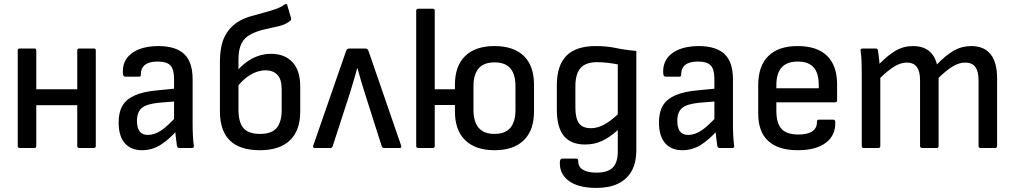

<svg xmlns="http://www.w3.org/2000/svg" viewBox="-20 -726 4981 942"><path d="M369 0Q359 0 359 -10V-479Q359 -488 369 -488H441Q450 -488 450 -479V-10Q450 0 441 0ZM77 0Q67 0 67 -10V-479Q67 -488 77 -488H149Q158 -488 158 -479V-10Q158 0 149 0ZM145 -210V-288H375V-210Z M859 0Q850 0 848 -12Q846 -24 843 -49.5Q840 -75 839 -97L834 -128V-338Q834 -386 816 -405Q798 -424 753 -424Q671 -424 671 -360Q672 -350 663 -350H594Q584 -350 583 -366Q579 -428 625 -463.5Q671 -499 756 -500Q842 -500 883.5 -461Q925 -422 925 -338V-121Q925 -87 926.5 -59.5Q928 -32 931 -11Q933 0 922 0ZM677 11Q622 11 592 -24Q562 -59 562 -125Q562 -175 581 -207.5Q600 -240 642.5 -258.5Q685 -277 754 -283L847 -292V-229L760 -222Q699 -216 675.5 -196Q652 -176 652 -133Q652 -99 665 -81.5Q678 -64 706 -64Q737 -64 770 -85.5Q803 -107 851 -161L854 -92Q806 -38 765 -13.5Q724 11 677 11Z M1255 11Q1157 11 1108 -36.5Q1059 -84 1059 -180V-418Q1059 -504 1084.5 -551Q1110 -598 1156 -624Q1182 -638 1211.5 -646.5Q1241 -655 1271 -663Q1301 -671 1328.5 -680Q1356 -689 1378 -705Q1382 -707 1385.5 -706Q1389 -705 1390 -699L1408 -637Q1410 -629 1404 -624Q1382 -606 1349.5 -598Q1317 -590 1281 -582.5Q1245 -575 1213 -559Q1180 -543 1165 -513Q1150 -483 1150 -436V-187Q1150 -126 1174.5 -97.5Q1199 -69 1256 -69Q1313 -69 1337.5 -98.5Q1362 -128 1362 -186V-287Q1362 -337 1341 -359Q1320 -381 1283 -381Q1244 -381 1206 -357.5Q1168 -334 1140 -294V-374Q1161 -400 1187 -419.5Q1213 -439 1244 -450.5Q1275 -462 1310 -462Q1376 -462 1414.5 -421.5Q1453 -381 1453 -300V-180Q1453 -86 1402.5 -37.5Q1352 11 1255 11Z M1525 0Q1513 0 1517 -12L1678 -476Q1682 -488 1694 -488H1773Q1783 -488 1788 -476L1948 -12Q1950 -7 1948.5 -3.5Q1947 0 1941 0H1864Q1856 0 1853 -8L1769 -272Q1760 -301 1751 -330.5Q1742 -360 1734 -391H1732Q1724 -359 1715 -330Q1706 -301 1697 -270L1612 -8Q1609 0 1602 0Z M2022 -401V-673Q2022 -683 2032 -683H2104Q2113 -683 2113 -673V-401ZM2406 11Q2313 11 2262.5 -38Q2212 -87 2212 -179V-310Q2212 -403 2262.5 -451.5Q2313 -500 2406 -500Q2500 -500 2550 -451.5Q2600 -403 2600 -310V-179Q2600 -87 2550 -38Q2500 11 2406 11ZM2032 0Q2022 0 2022 -10V-479Q2022 -488 2032 -488H2104Q2113 -488 2113 -479V-288H2243V-211H2113V-10Q2113 0 2104 0ZM2406 -69Q2459 -69 2484 -99Q2509 -129 2509 -186V-303Q2509 -361 2484 -390.5Q2459 -420 2406 -420Q2354 -420 2328.5 -390.5Q2303 -361 2303 -303V-186Q2303 -129 2328.5 -99Q2354 -69 2406 -69Z M2906 196Q2816 196 2769.5 160.5Q2723 125 2727 66Q2729 52 2739 52H2808Q2817 52 2817 64Q2816 92 2839.5 106.5Q2863 121 2906 121Q2962 121 2986.5 96Q3011 71 3011 17V-21Q3011 -38 3011 -54.5Q3011 -71 3011 -87H3010Q2970 -51 2932.5 -34Q2895 -17 2851 -17Q2781 -17 2746.5 -59Q2712 -101 2712 -188V-308Q2712 -405 2759 -452.5Q2806 -500 2903 -500Q2957 -500 3001.5 -490.5Q3046 -481 3102 -476V9Q3102 72 3079 113Q3056 154 3012.5 175Q2969 196 2906 196ZM2879 -97Q2909 -97 2940 -112.5Q2971 -128 3011 -165V-410Q2987 -415 2959.5 -418Q2932 -421 2910 -421Q2854 -421 2828.5 -392.5Q2803 -364 2803 -302V-198Q2803 -145 2821 -121Q2839 -97 2879 -97Z M3510 0Q3501 0 3499 -12Q3497 -24 3494 -49.5Q3491 -75 3490 -97L3485 -128V-338Q3485 -386 3467 -405Q3449 -424 3404 -424Q3322 -424 3322 -360Q3323 -350 3314 -350H3245Q3235 -350 3234 -366Q3230 -428 3276 -463.5Q3322 -499 3407 -500Q3493 -500 3534.5 -461Q3576 -422 3576 -338V-121Q3576 -87 3577.5 -59.5Q3579 -32 3582 -11Q3584 0 3573 0ZM3328 11Q3273 11 3243 -24Q3213 -59 3213 -125Q3213 -175 3232 -207.5Q3251 -240 3293.5 -258.5Q3336 -277 3405 -283L3498 -292V-229L3411 -222Q3350 -216 3326.5 -196Q3303 -176 3303 -133Q3303 -99 3316 -81.5Q3329 -64 3357 -64Q3388 -64 3421 -85.5Q3454 -107 3502 -161L3505 -92Q3457 -38 3416 -13.5Q3375 11 3328 11Z M3894 11Q3799 11 3749.5 -34Q3700 -79 3700 -169V-308Q3700 -402 3749.5 -451Q3799 -500 3893 -500Q3989 -500 4038 -452Q4087 -404 4087 -312V-234Q4087 -224 4077 -224H3789V-182Q3789 -121 3814.5 -93.5Q3840 -66 3897 -66Q3942 -66 3965.5 -82Q3989 -98 3988 -128Q3988 -139 3998 -139H4068Q4076 -139 4078 -130Q4081 -63 4032.5 -26Q3984 11 3894 11ZM3789 -293H3997V-308Q3997 -368 3971.5 -396Q3946 -424 3894 -424Q3841 -424 3815 -395Q3789 -366 3789 -308Z M4218 0Q4208 0 4208 -10V-366Q4208 -396 4207 -425Q4206 -454 4202 -477Q4200 -488 4213 -488H4277Q4285 -488 4287 -481Q4289 -465 4291.5 -448.5Q4294 -432 4295 -413Q4336 -455 4374.5 -477.5Q4413 -500 4459 -500Q4507 -500 4536.5 -477Q4566 -454 4577 -410Q4620 -455 4659.5 -477.5Q4699 -500 4745 -500Q4808 -500 4840 -460Q4872 -420 4872 -342V-10Q4872 0 4863 0H4791Q4781 0 4781 -10V-332Q4781 -376 4765 -397.5Q4749 -419 4716 -419Q4686 -419 4655 -400.5Q4624 -382 4585 -344V-10Q4585 0 4576 0H4505Q4494 0 4494 -10V-332Q4494 -376 4478 -397.5Q4462 -419 4429 -419Q4400 -419 4369 -400.5Q4338 -382 4299 -344V-10Q4299 0 4290 0Z"/></svg>

Font: Sofia Sans Semi Condensed Medium
Style: Regular
Weight: 500
Designer: Botio Nikoltchev, Ani Petrova
Foundry: lettersoup
Version: Version 4.100